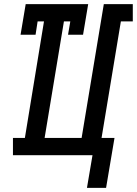

<svg xmlns="http://www.w3.org/2000/svg" viewBox="-20 -755 666 934"><path d="M496 159H403L430 0H43V-84H101L194 -651H163L153 -586H80L105 -735H409L384 -586H311L322 -651H291L197 -84H377L485 -735H626V-651H568L474 -84H537Z"/></svg>

Font: Iosevka Etoile Medium Oblique
Style: Regular
Weight: 500
Italic angle: -9°
Designer: Belleve Invis
Foundry: Belleve Invis
Version: Version 15.5.2; ttfautohint (v1.8.4)